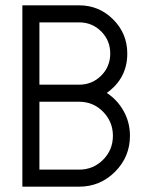

<svg xmlns="http://www.w3.org/2000/svg" viewBox="-20 -701 550 721"><path d="M128 -617V-383H277Q326 -383 360 -417Q394 -451 394 -500Q394 -549 360 -583Q326 -617 277 -617ZM128 -319V-64H277Q330 -64 367 -101Q404 -138 404 -191Q404 -244 367 -281.5Q330 -319 277 -319ZM277 0H64V-681H277Q352 -681 405 -628Q458 -575 458 -500Q458 -407 381 -352Q421 -326 444.5 -283.5Q468 -241 468 -191Q468 -112 412 -56Q356 0 277 0Z"/></svg>

Font: Timtura
Style: Regular
Weight: 400
Version: Version 1.0